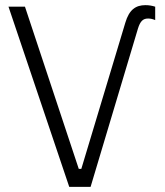

<svg xmlns="http://www.w3.org/2000/svg" viewBox="-20 -726 641 746"><path d="M296 -70H286L77 -700H13L249 0H332L516 -615C525 -644 536 -654 555 -654C563 -654 571 -653 583 -648V-700C570 -704 559 -706 545 -706C508 -706 482 -689 467 -638Z"/></svg>

Font: Fixel Text Light
Style: Regular
Weight: 300
Width: 4
Designer: AlfaBravo + MacPaw
Foundry: Kyrylo Tkachov, Marchela Mozhyna, Serhii Makarenko, Maria Weinstein, Zakhar Kryvoshyya
Version: Version 1.211